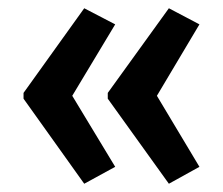

<svg xmlns="http://www.w3.org/2000/svg" viewBox="-20 -496 540 465"><path d="M389 -51 463 -92 360 -264 463 -437 389 -476 241 -271V-257ZM184 -51 259 -92 155 -264 259 -437 184 -476 37 -271V-257Z"/></svg>

Font: Noto Sans Mono ExtraCondensed SemiBold
Style: Regular
Weight: 600
Width: 2
Designer: Monotype Design Team
Foundry: Monotype Imaging Inc.
Version: Version 2.014